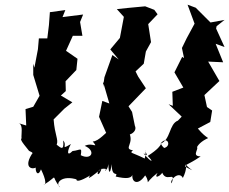

<svg xmlns="http://www.w3.org/2000/svg" viewBox="-20 -770 979 820"><path d="M608 -107C592 -143 609 -133 598 -93C541 -121 532 -115 548 -128C503 -135 559 -157 528 -210C504 -179 572 -200 556 -233L544 -292L527 -319L524 -311L603 -393L570 -443L559 -465L594 -498L603 -550L625 -590L613 -667L653 -709L639 -728L600 -743L525 -736L479 -731L509 -698L492 -608L451 -559L487 -516L460 -535L426 -440L420 -399V-421L447 -328L417 -339L403 -271L434 -201C441 -214 400 -164 376 -166C403 -132 375 -164 342 -147C391 -126 371 -84 325 -107C331 -145 323 -128 290 -125C262 -97 269 -131 283 -155C236 -128 269 -148 250 -170C255 -119 235 -143 222 -152C231 -174 214 -192 209 -260L255 -306L289 -333L240 -362L261 -381L260 -423L306 -471L311 -519L262 -553L291 -617H332L322 -676L335 -708L247 -697L259 -727L193 -718L189 -663L182 -606H146L142 -560L127 -481L122 -498V-450L149 -361L122 -314L89 -304L92 -234L59 -244C89 -237 56 -154 84 -181C57 -182 72 -166 103 -127C103 -124 127 -119 116 -112C69 -37 145 -41 147 -73C119 -69 137 2 155 -47C152 -52 189 17 166 20C237 -24 191 -23 237 30C213 15 242 -26 313 -2C315 -28 278 31 362 -19C376 -31 324 24 414 -50C394 8 382 -60 435 -48C415 -37 448 -33 443 -94C441 -27 450 -18 457 -69C457 -6 487 -41 474 -16C518 -6 547 -5 547 -33C537 6 567 28 600 -21C628 18 585 22 653 -32C629 8 693 -36 669 -44C685 21 734 -48 713 13C702 0 745 -42 761 -10C799 -86 739 -87 801 -43C749 -69 766 -53 837 -102C789 -103 845 -145 811 -145C827 -112 800 -144 860 -176C878 -185 867 -171 825 -221L878 -249L886 -298L864 -313L853 -364L917 -424L869 -507L933 -504L901 -583L939 -569L903 -648L905 -658L939 -685L879 -674L816 -737L781 -750L811 -669L777 -606L757 -565L766 -522L758 -527L725 -461L763 -396L716 -378L718 -318L700 -325L756 -272L740 -255C701 -240 710 -173 665 -156C694 -194 715 -146 681 -138C648 -168 700 -161 611 -104C640 -75 627 -74 593 -115Z"/></svg>

Font: Asimov Aggro
Style: CondIt
Weight: 500
Designer: Google
Version: Version 2.000980; 2014